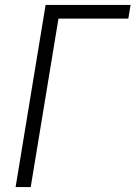

<svg xmlns="http://www.w3.org/2000/svg" viewBox="-20 -755 547 775"><path d="M43 0 164 -735H507L498 -680H216L104 0Z"/></svg>

Font: Iosevka Light
Style: Italic
Weight: 300
Italic angle: -9°
Monospace: yes
Designer: Belleve Invis
Foundry: Belleve Invis
Version: Version 32.5.0; ttfautohint (v1.8.4)